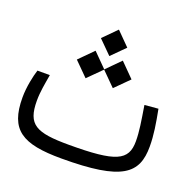

<svg xmlns="http://www.w3.org/2000/svg" viewBox="-109 -699 805 809"><g transform="rotate(20 293.0 -294.5)"><path d="M248.5 2C521.5 2 581.1 -50.8 581.1 -172.4C581.1 -223.6 572.8 -273.4 561 -335L500 -329.6C511.2 -260.3 518.6 -216.8 518.6 -173.3C518.6 -86.4 468.3 -63 258.3 -63C110.4 -63 67.9 -84.5 67.9 -191.9C67.9 -231.9 75.2 -267.6 82.5 -311.5H26.9C18.1 -284.2 6.3 -231.4 6.3 -184.1C6.3 -38.1 72.3 2 248.5 2ZM350.6 -350.6 412.1 -412.1 350.6 -474.1 289.6 -412.6 228.5 -474.1 167 -412.1 228.5 -350.6 289.6 -411.6ZM290.5 -472.7 349.6 -531.7 290.5 -591.3 231.4 -531.7Z"/></g></svg>

Font: Cascadia Code Light
Style: Regular
Weight: 300
Monospace: yes
Designer: Aaron Bell
Foundry: Saja Typeworks
Version: Version 2404.023